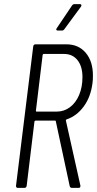

<svg xmlns="http://www.w3.org/2000/svg" viewBox="-20 -916 473 936"><path d="M320 -8 252 -325Q252 -328 249 -328H153Q150 -328 148 -324L110 -10Q108 0 99 0H67Q58 0 58 -10L142 -690Q144 -700 153 -700H303Q363 -700 398 -658.5Q433 -617 433 -548Q433 -524 431 -512Q423 -445 389 -398Q355 -351 305 -334Q301 -333 301 -329L372 -11V-9Q372 0 363 0H331Q327 0 324 -2Q321 -4 320 -8ZM188 -649 155 -376Q155 -372 158 -372H257Q292 -372 320.5 -393Q349 -414 365.5 -452.5Q382 -491 382 -540Q382 -592 358 -622.5Q334 -653 292 -653H193Q190 -653 188 -649ZM257 -779 331 -889Q336 -896 343 -896H369Q375 -896 376.5 -892.5Q378 -889 375 -884L294 -774Q289 -767 282 -767H262Q256 -767 254.5 -770.5Q253 -774 257 -779Z"/></svg>

Font: Barlow Condensed Light
Style: Italic
Weight: 300
Width: 3
Italic angle: -7°
Designer: Jeremy Tribby
Foundry: Tribby Type
Version: Version 1.408